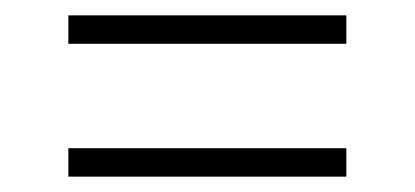

<svg xmlns="http://www.w3.org/2000/svg" viewBox="-20 -465 540 250"><path d="M69 -408V-445H431V-408ZM69 -235V-272H431V-235Z"/></svg>

Font: Iosevka SS18 Extralight
Style: Regular
Weight: 200
Monospace: yes
Designer: Belleve Invis
Foundry: Belleve Invis
Version: Version 25.1.1; ttfautohint (v1.8.4)